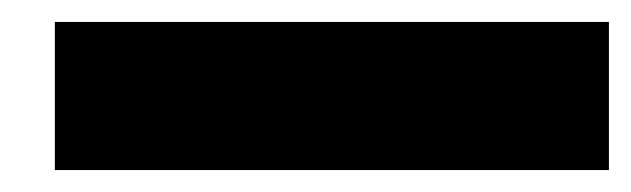

<svg xmlns="http://www.w3.org/2000/svg" viewBox="-20 -802 575 175"><path d="M30 -647V-782H535V-647Z"/></svg>

Font: Unbounded ExtraBold
Style: Regular
Weight: 800
Designer: Luke Prowse, Jean-Baptiste Morizot, Fátima Lázaro, Florian Runge
Foundry: NaN
Version: Version 1.701;gftools[0.9.28.dev5+ged2979d]